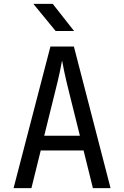

<svg xmlns="http://www.w3.org/2000/svg" viewBox="-20 -970 640 990"><path d="M50 0 240 -730H361L550 0H459L411 -194H190L142 0ZM208 -270H392L336 -495Q320 -559 311 -602Q302 -645 300 -658Q298 -645 289 -602Q280 -559 264 -496ZM267 -810 152 -950H252L362 -810Z"/></svg>

Font: JetBrains Mono
Style: Regular
Weight: 400
Monospace: yes
Designer: Philipp Nurullin, Konstantin Bulenkov
Foundry: JetBrains
Version: Version 2.305